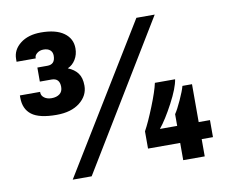

<svg xmlns="http://www.w3.org/2000/svg" viewBox="-77 -792 1053 888"><g transform="rotate(-10 449.5 -348.0)"><path d="M313 -596Q313 -567 299 -544Q285 -521 262 -511Q292 -499 308 -477.5Q324 -456 324 -419Q324 -372 283.5 -340Q243 -308 174 -308Q93 -308 57.5 -335Q22 -362 22 -415V-426H117V-423Q117 -408 130.5 -398Q144 -388 165 -388Q188 -388 202.5 -399Q217 -410 217 -432Q217 -473 179 -473H124V-539H171Q208 -539 208 -580Q208 -597 197 -606.5Q186 -616 166 -616Q149 -616 136.5 -606.5Q124 -597 124 -585V-582H34V-595Q34 -638 71 -667Q108 -696 168 -696Q238 -696 275.5 -669Q313 -642 313 -596ZM615 -686H701L284 0H195ZM633 -161H714V-216Q727 -235 745.5 -275.5Q764 -316 770 -339H815V-161H868V-81H815V0H714V-81H563V-162Q584 -200 611.5 -268.5Q639 -337 647 -375H742Q736 -335 700 -267Q664 -199 633 -161Z"/></g></svg>

Font: Chivo Black
Style: Regular
Weight: 900
Designer: Hector Gatti
Foundry: Omnibus-Type
Version: Version 1.007